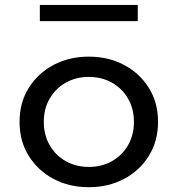

<svg xmlns="http://www.w3.org/2000/svg" viewBox="-20 -764 740 800"><path d="M350 16Q268.5 16 203.2 -18.5Q138 -53 99.8 -114.5Q61.5 -176 61.5 -256Q61.5 -336.5 99.8 -397.8Q138 -459 203.2 -493.5Q268.5 -528 350 -528Q431.5 -528 496.8 -493.5Q562 -459 600.2 -397.8Q638.5 -336.5 638.5 -256Q638.5 -176 600.2 -114.5Q562 -53 496.8 -18.5Q431.5 16 350 16ZM350.5 -68.5Q404 -68.5 446.5 -92.5Q489 -116.5 513.5 -159Q538 -201.5 538 -256Q538 -311 513.5 -353.2Q489 -395.5 446.5 -419.5Q404 -443.5 350.5 -443.5Q296.5 -443.5 254 -419.5Q211.5 -395.5 187 -353.2Q162.5 -311 162.5 -256Q162.5 -201.5 187 -159Q211.5 -116.5 254 -92.5Q296.5 -68.5 350.5 -68.5ZM146 -676V-743.5H554V-676Z"/></svg>

Font: Spartan Thin Medium
Style: Regular
Weight: 500
Version: Version 1.004